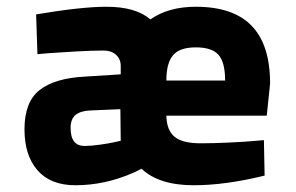

<svg xmlns="http://www.w3.org/2000/svg" viewBox="-20 -531 868 563"><path d="M568.8 -110.8Q605.5 -110.8 651.6 -113Q697.8 -115.2 725.6 -117.7L753.9 -120.1L755.9 -16.1Q640.6 12.2 547.9 12.2Q446.3 12.2 395 -36.1L372.1 -24.9Q288.1 12.2 201.2 12.2Q128.4 12.2 90.1 -31.5Q51.8 -75.2 51.8 -151.9Q51.8 -231.9 95.7 -266.6Q139.6 -301.3 226.1 -306.2L334 -313V-337.9Q334 -357.9 320.1 -370.4Q306.2 -382.8 284.2 -382.8Q251 -382.8 202.4 -380.1Q153.8 -377.4 122.1 -375L89.8 -372.1L85.9 -488.8Q218.8 -511.2 292 -511.2Q378.4 -511.2 420.9 -474.1Q474.1 -511.2 554.2 -511.2Q664.1 -511.2 718 -455.3Q772 -399.4 772 -286.1L762.2 -191.9H467.8Q468.8 -148.9 491.9 -129.9Q515.1 -110.8 568.8 -110.8ZM228 -103Q246.1 -103 272.7 -106.7Q299.3 -110.4 316.4 -114.3L334 -118.2Q334 -133.8 333.5 -164.6Q333 -195.3 333 -210.9L243.2 -207Q215.3 -205.6 201.2 -193.6Q187 -181.6 187 -155.8Q187 -103 228 -103ZM467.8 -294.9H640.1Q640.1 -348.1 620.8 -370.1Q601.6 -392.1 554.2 -392.1Q506.8 -392.1 487.3 -368.9Q467.8 -345.7 467.8 -294.9Z"/></svg>

Font: TitilliumText25L
Style: 999 wt
Weight: 900
Designer: Accademia di Belle Arti di Urbino and others
Foundry: Accademia di Belle Arti di Urbino and others.
Version: Version 25.000